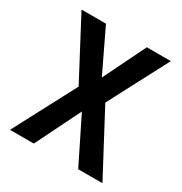

<svg xmlns="http://www.w3.org/2000/svg" viewBox="-133 -640 703 741"><g transform="rotate(30 218.5 -270.0)"><path d="M159 -277 20 -540H129L219 -352L311 -540H418L279 -275L425 0H317L218 -200L119 0H13Z"/></g></svg>

Font: Noto Sans Arabic UI Cn Md
Style: Regular
Weight: 500
Width: 3
Designer: Monotype Design Team, Nadine Chahine and Nizar Qandah
Foundry: Monotype Imaging Inc.
Version: Version 2.010; ttfautohint (v1.8.4.7-5d5b)